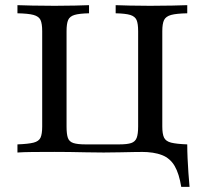

<svg xmlns="http://www.w3.org/2000/svg" viewBox="-20 -591 793 744"><path d="M47.6 0V-31.5Q89.5 -33.1 110.1 -38.3Q130.6 -43.5 137.1 -57.7Q143.5 -71.8 143.5 -100.8V-470.2Q143.5 -499.2 137.1 -513.3Q130.6 -527.4 110.1 -533.1Q89.5 -538.7 47.6 -539.5V-571Q68.5 -570.2 105.2 -569.4Q141.9 -568.5 191.9 -568.5Q235.5 -568.5 270.2 -569.4Q304.8 -570.2 325 -571V-539.5Q287.1 -538.7 268.5 -533.1Q250 -527.4 244 -513.3Q237.9 -499.2 237.9 -470.2V-100.8Q237.9 -71 243.1 -56.5Q248.4 -41.9 264.5 -36.7Q280.6 -31.5 311.3 -31.5H441.9Q472.6 -31.5 488.3 -36.7Q504 -41.9 509.7 -56.9Q515.3 -71.8 515.3 -100.8V-470.2Q515.3 -499.2 509.3 -513.3Q503.2 -527.4 484.7 -533.1Q466.1 -538.7 428.2 -539.5V-571Q448.4 -570.2 482.7 -569.4Q516.9 -568.5 561.3 -568.5Q610.5 -568.5 647.6 -569.4Q684.7 -570.2 705.6 -571V-539.5Q663.7 -538.7 643.1 -533.1Q622.6 -527.4 615.7 -513.3Q608.9 -499.2 608.9 -470.2V-100.8Q608.9 -71.8 615.7 -57.7Q622.6 -43.5 643.1 -38.3Q663.7 -33.1 705.6 -31.5V0Q685.5 -1.6 648.4 -2Q611.3 -2.4 561.3 -2.4Q534.7 -2.4 505.2 -2Q475.8 -1.6 445.2 -0.8Q414.5 0 381.5 0Q346 0 312.9 -0.8Q279.8 -1.6 249.6 -2Q219.4 -2.4 191.9 -2.4Q141.9 -2.4 105.2 -2Q68.5 -1.6 47.6 0ZM682.3 133.1Q674.2 82.3 656.9 52.4Q639.5 22.6 608.1 10.1Q576.6 -2.4 526.6 -2.4L586.3 -21L687.9 -31.5H705.6Q705.6 -4.8 706.9 23Q708.1 50.8 710.1 78.6Q712.1 106.5 714.5 133.1Z"/></svg>

Font: Playfair 12pt Medium
Style: Regular
Weight: 500
Designer: Claus Eggers Sørensen
Foundry: Claus Eggers Sørensen
Version: Version 2.000;gftools[0.9.28]